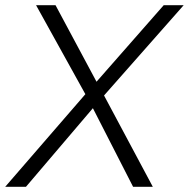

<svg xmlns="http://www.w3.org/2000/svg" viewBox="-53 -720 728 740"><path d="M-33 0 276 -357 86 -700H161L319 -405L578 -700H655L348 -352L536 0H460L305 -303L47 0Z"/></svg>

Font: Figtree Light
Style: Italic
Weight: 300
Italic angle: -9.5°
Foundry: Erik Kennedy
Version: Version 2.001; ttfautohint (v1.8.4.7-5d5b);gftools[0.9.27]